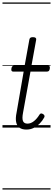

<svg xmlns="http://www.w3.org/2000/svg" viewBox="-20 -1030 428 1550"><path d="M193 16Q159 16 138 1.5Q117 -13 110.5 -44Q104 -75 114 -122L171 -452H87Q77 -452 73.5 -458Q70 -464 72 -476Q74 -489 79.5 -494.5Q85 -500 95 -500H179L217 -710Q219 -721 225.5 -725.5Q232 -730 246 -730Q261 -730 267.5 -724.5Q274 -719 272 -709L234 -500H366Q377 -500 380.5 -494Q384 -488 382 -476Q380 -463 374.5 -457.5Q369 -452 358 -452H226L166 -120Q157 -74 165.5 -53Q174 -32 202 -32Q229 -32 254 -52Q279 -72 299 -105Q304 -113 311 -114Q318 -115 328 -109Q337 -103 339 -96Q341 -89 337 -82Q322 -54 300 -32Q278 -10 251.5 3Q225 16 193 16ZM0 490H388V500H0ZM0 -20H388V0H0ZM0 -505H388V-500H0ZM0 -1010H388V-1000H0Z"/></svg>

Font: Playwrite ZA Guides
Style: Regular
Weight: 400
Designer: Veronika Burian, José Scaglione
Foundry: TypeTogether
Version: Version 1.003